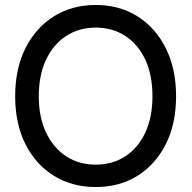

<svg xmlns="http://www.w3.org/2000/svg" viewBox="-20 -737 770 772"><path d="M365 15Q270 15 197 -30Q124 -75 82.5 -157Q41 -239 41 -350Q41 -461 82.5 -543.5Q124 -626 197 -671.5Q270 -717 365 -717Q460 -717 532.5 -671.5Q605 -626 646.5 -543.5Q688 -461 688 -350Q688 -239 646.5 -157Q605 -75 532.5 -30Q460 15 365 15ZM365 -75Q433 -75 484.5 -109Q536 -143 564.5 -204.5Q593 -266 593 -350Q593 -435 564.5 -496.5Q536 -558 484.5 -592Q433 -626 365 -626Q297 -626 245.5 -592Q194 -558 165 -496.5Q136 -435 136 -350Q136 -266 165 -204.5Q194 -143 245.5 -109Q297 -75 365 -75Z"/></svg>

Font: Zen Maru Gothic Medium
Style: Regular
Weight: 500
Designer: Yoshimichi Ohira
Foundry: Positype
Version: Version 1.001